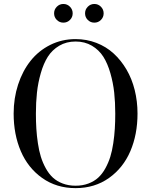

<svg xmlns="http://www.w3.org/2000/svg" viewBox="-20 -962 780 992"><path d="M433.5 -859Q419.5 -873 419.5 -893Q419.5 -913 433.5 -927.2Q447.5 -941.5 467.5 -941.5Q487.5 -941.5 501.5 -927.2Q515.5 -913 515.5 -893Q515.5 -873 501.5 -859Q487.5 -845 467.5 -845Q447.5 -845 433.5 -859ZM273.5 -859Q259.5 -873 259.5 -893Q259.5 -913 273.5 -927.2Q287.5 -941.5 307.5 -941.5Q327.5 -941.5 341.5 -927.2Q355.5 -913 355.5 -893Q355.5 -873 341.5 -859Q327.5 -845 307.5 -845Q287.5 -845 273.5 -859ZM50.5 -375Q50.5 -454.5 73.5 -525Q96.5 -595.5 137.8 -647.5Q179 -699.5 239.2 -729.8Q299.5 -760 370.5 -760Q427.5 -760 478 -740.5Q528.5 -721 567 -685.8Q605.5 -650.5 633.5 -602.8Q661.5 -555 676 -496.8Q690.5 -438.5 690.5 -375Q690.5 -267.5 653.5 -181Q616.5 -94.5 542.8 -42.2Q469 10 370.5 10Q272 10 198.2 -42.2Q124.5 -94.5 87.5 -181Q50.5 -267.5 50.5 -375ZM165.5 -375Q165.5 -333 167.8 -296.8Q170 -260.5 175.8 -221.8Q181.5 -183 191.2 -151.8Q201 -120.5 216.8 -92Q232.5 -63.5 253.5 -44.2Q274.5 -25 304.2 -13.8Q334 -2.5 370.5 -2.5Q407 -2.5 436.8 -13.8Q466.5 -25 487.5 -44.2Q508.5 -63.5 524.2 -92Q540 -120.5 549.8 -151.8Q559.5 -183 565.2 -221.8Q571 -260.5 573.2 -296.8Q575.5 -333 575.5 -375Q575.5 -433.5 570 -484Q564.5 -534.5 550.2 -584.2Q536 -634 513.8 -669Q491.5 -704 454.8 -725.8Q418 -747.5 370.5 -747.5Q323 -747.5 286.2 -725.8Q249.5 -704 227.2 -669Q205 -634 190.8 -584.2Q176.5 -534.5 171 -484Q165.5 -433.5 165.5 -375Z"/></svg>

Font: Bodoni* 16pt
Style: Regular
Weight: 400
Version: Version 2.3